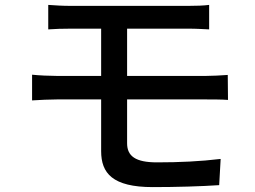

<svg xmlns="http://www.w3.org/2000/svg" viewBox="-20 -741 1040 784"><path d="M499 -335H823C845 -335 885 -335 911 -333L910 -435C886 -433 842 -431 821 -431H499V-624H748C784 -624 809 -622 834 -621V-721C811 -718 781 -717 748 -717H270C235 -717 205 -719 177 -721V-621C205 -623 235 -624 270 -624H393V-431H212C183 -431 139 -433 111 -436V-331C140 -333 185 -335 212 -335H393V-124C393 -34 439 23 604 23C699 23 802 20 875 15L881 -92C798 -82 713 -78 621 -78C534 -78 499 -103 499 -156Z"/></svg>

Font: Noto Sans CJK KR Medium
Style: Regular
Weight: 500
Designer: Ryoko NISHIZUKA (kana & ideographs); Paul D. Hunt (Latin, Greek & Cyrillic); Wenlong ZHANG (bopomofo); Sandoll Communica
Foundry: Adobe Systems Incorporated
Version: Version 1.004;PS 1.004;hotconv 1.0.82;makeotf.lib2.5.63406